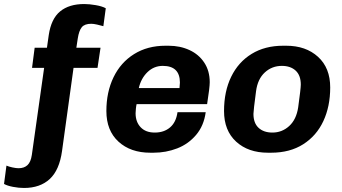

<svg xmlns="http://www.w3.org/2000/svg" viewBox="-128 -748 1697 953"><path d="M397 -707 385 -618Q372 -622 354 -626Q336 -630 325 -630Q292 -630 278 -613Q264 -596 258 -557L251 -511H371L356 -411H237L180 1Q167 96 119 140.5Q71 185 -9 185Q-35 185 -63.5 179.5Q-92 174 -108 165L-96 74Q-85 79 -66.5 83Q-48 87 -36 87Q-8 87 8.5 71.5Q25 56 30 21L91 -411H31L44 -511H105L114 -574Q126 -655 170.5 -691.5Q215 -728 290 -728Q315 -728 347 -722.5Q379 -717 397 -707Z M913 -340Q913 -314 900 -231H550Q548 -223 546.5 -208.5Q545 -194 545 -186Q545 -143 570 -116.5Q595 -90 640 -90Q686 -90 716 -115.5Q746 -141 753 -191H893Q884 -124 845.5 -78.5Q807 -33 751.5 -11.5Q696 10 634 10H618Q520 10 460 -45Q400 -100 400 -197Q400 -291 435.5 -364.5Q471 -438 537.5 -479.5Q604 -521 693 -521H709Q766 -521 812.5 -499.5Q859 -478 886 -437Q913 -396 913 -340ZM561 -311H763Q765 -329 765 -338Q765 -421 680 -421Q636 -421 604 -390Q572 -359 561 -311Z M1511 -314Q1511 -220 1477 -147Q1443 -74 1377 -32Q1311 10 1218 10H1202Q1104 10 1044 -45Q984 -100 984 -197Q984 -294 1019.5 -367Q1055 -440 1121 -480.5Q1187 -521 1277 -521H1293Q1390 -521 1450.5 -466Q1511 -411 1511 -314ZM1143 -296Q1130 -198 1130 -183Q1130 -137 1155.5 -113.5Q1181 -90 1224 -90Q1272 -90 1307.5 -122.5Q1343 -155 1352 -215Q1365 -309 1365 -328Q1365 -374 1339.5 -397.5Q1314 -421 1271 -421Q1222 -421 1186.5 -388.5Q1151 -356 1143 -296Z"/></svg>

Font: Chivo
Style: Bold Italic
Weight: 700
Italic angle: -8.05°
Designer: Hector Gatti
Foundry: Omnibus-Type
Version: Version 1.007